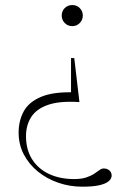

<svg xmlns="http://www.w3.org/2000/svg" viewBox="-20 -480 472 742"><path d="M298 241.5Q249.5 241.5 205.2 226.2Q161 211 126.5 183Q92 155 72 116.8Q52 78.5 52 32.5Q52 -14 72 -50.2Q92 -86.5 139.8 -106.2Q187.5 -126 270 -123L254.5 -94V-255.5H267L287 -85.5Q211 -90.5 165.8 -74.8Q120.5 -59 100.5 -27.5Q80.5 4 80.5 46Q80.5 98.5 104.2 135.8Q128 173 169.8 192.5Q211.5 212 266.5 212Q294.5 212 313.2 205.8Q332 199.5 344 191.5Q356 183.5 364.5 177.2Q373 171 381.5 171Q390.5 171 397.2 174.8Q404 178.5 407.8 184.5Q411.5 190.5 411.5 198Q411.5 210.5 400.2 220.2Q389 230 364 235.8Q339 241.5 298 241.5ZM259.5 -379Q242 -379 230.2 -391Q218.5 -403 218.5 -420Q218.5 -437 230.2 -448.8Q242 -460.5 259.5 -460.5Q276.5 -460.5 288.2 -448.8Q300 -437 300 -420Q300 -403 288.2 -391Q276.5 -379 259.5 -379Z"/></svg>

Font: Newsreader 36pt ExtraLight
Style: Regular
Weight: 250
Designer: Hugues Gentile
Foundry: Production Type
Version: Version 1.003